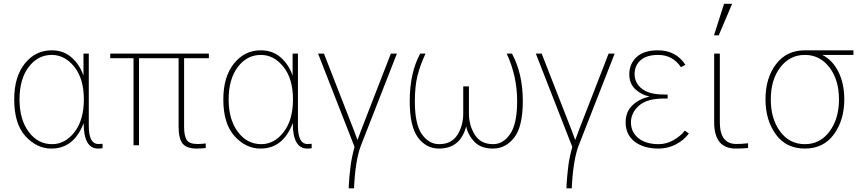

<svg xmlns="http://www.w3.org/2000/svg" viewBox="-20 -774 4575 1023"><path d="M55.7 -244.1Q55.7 -365.2 112.3 -435.5Q168.9 -505.9 254.9 -505.9Q320.3 -505.9 363.8 -465.8Q407.2 -425.8 424.8 -370.1V-488.3H453.1V-103.5Q453.1 -6.8 503.9 -6.8Q520.5 -6.8 526.4 -7.8V15.6Q518.6 17.6 502.9 17.6Q425.8 17.6 425.8 -118.2Q374 17.6 253.9 17.6Q175.8 17.6 115.7 -48.3Q55.7 -114.3 55.7 -244.1ZM84 -244.1Q84 -137.7 132.8 -71.8Q181.6 -5.9 257.8 -5.9Q327.1 -5.9 377 -70.3Q426.8 -134.8 426.8 -244.1Q426.8 -354.5 376 -418Q325.2 -481.4 255.9 -481.4Q181.6 -481.4 132.8 -417Q84 -352.5 84 -244.1Z M567.4 -463.9V-488.3H1092.8V-463.9H960.9V-98.6Q960.9 -47.9 975.6 -27.3Q990.2 -6.8 1031.2 -6.8Q1055.7 -6.8 1076.2 -9.8V14.6Q1048.8 17.6 1028.3 17.6Q974.6 17.6 953.1 -8.8Q931.6 -35.2 931.6 -99.6V-463.9H720.7V0H691.4V-463.9Z M1169.9 -244.1Q1169.9 -365.2 1226.6 -435.5Q1283.2 -505.9 1369.1 -505.9Q1434.6 -505.9 1478 -465.8Q1521.5 -425.8 1539.1 -370.1V-488.3H1567.4V-103.5Q1567.4 -6.8 1618.2 -6.8Q1634.8 -6.8 1640.6 -7.8V15.6Q1632.8 17.6 1617.2 17.6Q1540 17.6 1540 -118.2Q1488.3 17.6 1368.2 17.6Q1290 17.6 1230 -48.3Q1169.9 -114.3 1169.9 -244.1ZM1198.2 -244.1Q1198.2 -137.7 1247.1 -71.8Q1295.9 -5.9 1372.1 -5.9Q1441.4 -5.9 1491.2 -70.3Q1541 -134.8 1541 -244.1Q1541 -354.5 1490.2 -418Q1439.5 -481.4 1370.1 -481.4Q1295.9 -481.4 1247.1 -417Q1198.2 -352.5 1198.2 -244.1Z M1674.8 -488.3H1706.1L1866.2 -78.1Q1880.9 -39.1 1883.8 -30.3H1885.7Q1888.7 -40 1895 -55.7Q1901.4 -71.3 1903.3 -78.1L2062.5 -488.3H2094.7L1901.4 5.9Q1873 83 1866.2 229.5H1837.9Q1837.9 227.5 1838.9 206.5Q1839.8 185.5 1841.8 167Q1843.8 148.4 1846.7 121.1Q1849.6 93.8 1855.5 64.9Q1861.3 36.1 1869.1 8.8Z M2163.1 -234.4Q2163.1 -385.7 2218.8 -488.3H2247.1Q2217.8 -424.8 2204.1 -369.1Q2190.4 -313.5 2190.4 -234.4Q2190.4 -111.3 2228 -58.6Q2265.6 -5.9 2319.3 -5.9Q2385.7 -5.9 2417 -55.2Q2448.2 -104.5 2448.2 -169.9V-313.5H2478.5V-169.9Q2478.5 -106.4 2509.8 -56.2Q2541 -5.9 2607.4 -5.9Q2661.1 -5.9 2698.2 -60.1Q2735.4 -114.3 2735.4 -235.4Q2735.4 -369.1 2679.7 -488.3H2708Q2765.6 -380.9 2765.6 -235.4Q2765.6 -100.6 2720.2 -41.5Q2674.8 17.6 2606.4 17.6Q2542 17.6 2507.3 -19Q2472.7 -55.7 2463.9 -100.6Q2432.6 17.6 2319.3 17.6Q2250 17.6 2206.5 -42Q2163.1 -101.6 2163.1 -234.4Z M2835 -488.3H2866.2L3026.4 -78.1Q3041 -39.1 3043.9 -30.3H3045.9Q3048.8 -40 3055.2 -55.7Q3061.5 -71.3 3063.5 -78.1L3222.7 -488.3H3254.9L3061.5 5.9Q3033.2 83 3026.4 229.5H2998Q2998 227.5 2999 206.5Q3000 185.5 3002 167Q3003.9 148.4 3006.8 121.1Q3009.8 93.8 3015.6 64.9Q3021.5 36.1 3029.3 8.8Z M3313.5 -122.1Q3313.5 -178.7 3350.1 -213.4Q3386.7 -248 3439.5 -258.8V-259.8Q3393.6 -270.5 3363.3 -300.3Q3333 -330.1 3333 -377.9Q3333 -433.6 3371.6 -469.7Q3410.2 -505.9 3485.4 -505.9Q3582 -505.9 3631.8 -428.7L3608.4 -416Q3563.5 -481.4 3487.3 -481.4Q3424.8 -481.4 3393.1 -453.1Q3361.3 -424.8 3361.3 -378.9Q3361.3 -332 3399.9 -301.3Q3438.5 -270.5 3516.6 -270.5H3537.1V-249H3516.6Q3426.8 -249 3384.3 -210.9Q3341.8 -172.9 3341.8 -122.1Q3341.8 -70.3 3381.3 -38.1Q3420.9 -5.9 3489.3 -5.9Q3531.2 -5.9 3569.3 -27.8Q3607.4 -49.8 3628.9 -78.1L3650.4 -62.5Q3622.1 -25.4 3579.6 -3.9Q3537.1 17.6 3489.3 17.6Q3409.2 17.6 3361.3 -19.5Q3313.5 -56.6 3313.5 -122.1Z M3785.2 -122.1V-488.3H3815.4V-122.1Q3815.4 -6.8 3903.3 -6.8Q3930.7 -6.8 3965.8 -10.7V14.6Q3936.5 17.6 3900.4 17.6Q3785.2 17.6 3785.2 -122.1ZM3784.2 -585.9 3837.9 -753.9H3880.9L3809.6 -585.9Z M4058.6 -244.1Q4058.6 -358.4 4114.7 -432.1Q4170.9 -505.9 4268.6 -505.9H4527.3V-481.4H4361.3Q4416 -454.1 4447.3 -391.1Q4478.5 -328.1 4478.5 -244.1Q4478.5 -134.8 4423.3 -58.6Q4368.2 17.6 4268.6 17.6Q4168 17.6 4113.3 -58.6Q4058.6 -134.8 4058.6 -244.1ZM4086.9 -244.1Q4086.9 -140.6 4136.7 -73.2Q4186.5 -5.9 4268.6 -5.9Q4349.6 -5.9 4399.9 -73.7Q4450.2 -141.6 4450.2 -244.1Q4450.2 -348.6 4399.4 -415Q4348.6 -481.4 4268.6 -481.4Q4188.5 -481.4 4137.7 -415.5Q4086.9 -349.6 4086.9 -244.1Z"/></svg>

Font: Gothic A1 Thin
Style: Regular
Weight: 250
Designer: HanYang I&C Co.,Ltd.
Foundry: HanYang I&C Co.,Ltd.
Version: Version 2.50